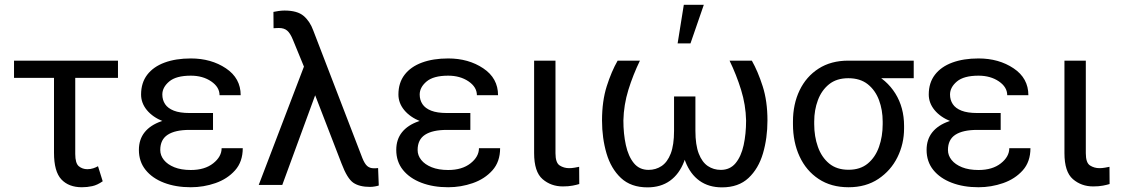

<svg xmlns="http://www.w3.org/2000/svg" viewBox="-20 -786 4773 816"><path d="M481.4 -528.3V-455.1H39.6V-528.3ZM209.5 -528.3H299.8V-131.8Q299.8 -91.8 315.2 -79.3Q330.6 -66.9 351.1 -66.9Q364.7 -66.9 376.5 -70.8Q388.2 -74.7 396.5 -79.6L416.5 -15.6Q393.6 0.5 372.1 5.1Q350.6 9.8 328.1 9.8Q272 9.8 240.7 -23.7Q209.5 -57.1 209.5 -136.7Z M777.8 -286.6H885.3V-233.9H785.2Q724.6 -233.9 692.9 -213.4Q661.1 -192.9 661.1 -148.4Q661.1 -125.5 676.5 -106.2Q691.9 -86.9 720.9 -75.2Q750 -63.5 791 -63.5Q850.1 -63.5 886 -91.8Q921.9 -120.1 921.9 -156.2H1011.7Q1011.7 -98.6 979 -62Q946.3 -25.4 895.8 -7.8Q845.2 9.8 791 9.8Q727.1 9.8 677.2 -9.3Q627.4 -28.3 598.9 -63.7Q570.3 -99.1 570.3 -148.9Q570.3 -193.4 594.7 -223.9Q619.1 -254.4 665.5 -270.5Q711.9 -286.6 777.8 -286.6ZM885.3 -252.4H777.8Q717.8 -252.4 673.3 -270.3Q628.9 -288.1 604.2 -318.1Q579.6 -348.1 579.6 -384.3Q579.6 -434.1 605.7 -468.3Q631.8 -502.4 679.4 -520Q727.1 -537.6 791 -537.6Q877.4 -537.6 940.2 -495.6Q1002.9 -453.6 1002.9 -381.3H913.1Q913.1 -416 877.4 -440.2Q841.8 -464.4 791 -464.4Q728.5 -464.4 699.2 -439.7Q669.9 -415 669.9 -384.3Q669.9 -361.3 681.6 -343.5Q693.4 -325.7 718.8 -315.7Q744.1 -305.7 785.2 -305.7H885.3Z M1324.2 -394 1179.7 0H1079.6L1285.2 -538.1L1348.6 -532.2ZM1189 -741.2Q1243.7 -741.2 1270.5 -718.3Q1297.4 -695.3 1311.5 -656.2L1520 -114.3Q1529.8 -89.8 1540.8 -80.3Q1551.8 -70.8 1568.8 -70.8Q1573.2 -70.8 1578.4 -71Q1583.5 -71.3 1586.9 -71.8L1589.8 2.4Q1584.5 4.4 1573.7 6.3Q1563 8.3 1552.2 8.3Q1507.3 8.3 1481.4 -9.5Q1455.6 -27.3 1431.6 -90.8L1282.2 -477.5L1224.6 -617.7Q1213.4 -645 1200.4 -656Q1187.5 -667 1165.5 -667Q1161.6 -667 1154.3 -666.7Q1147 -666.5 1142.6 -666L1142.1 -735.4Q1149.4 -737.3 1164.1 -739.3Q1178.7 -741.2 1189 -741.2Z M1871.6 -286.6H1979V-233.9H1878.9Q1818.4 -233.9 1786.6 -213.4Q1754.9 -192.9 1754.9 -148.4Q1754.9 -125.5 1770.3 -106.2Q1785.6 -86.9 1814.7 -75.2Q1843.8 -63.5 1884.8 -63.5Q1943.8 -63.5 1979.7 -91.8Q2015.6 -120.1 2015.6 -156.2H2105.5Q2105.5 -98.6 2072.8 -62Q2040 -25.4 1989.5 -7.8Q1939 9.8 1884.8 9.8Q1820.8 9.8 1771 -9.3Q1721.2 -28.3 1692.6 -63.7Q1664.1 -99.1 1664.1 -148.9Q1664.1 -193.4 1688.5 -223.9Q1712.9 -254.4 1759.3 -270.5Q1805.7 -286.6 1871.6 -286.6ZM1979 -252.4H1871.6Q1811.5 -252.4 1767.1 -270.3Q1722.7 -288.1 1698 -318.1Q1673.3 -348.1 1673.3 -384.3Q1673.3 -434.1 1699.5 -468.3Q1725.6 -502.4 1773.2 -520Q1820.8 -537.6 1884.8 -537.6Q1971.2 -537.6 2033.9 -495.6Q2096.7 -453.6 2096.7 -381.3H2006.8Q2006.8 -416 1971.2 -440.2Q1935.5 -464.4 1884.8 -464.4Q1822.3 -464.4 1793 -439.7Q1763.7 -415 1763.7 -384.3Q1763.7 -361.3 1775.4 -343.5Q1787.1 -325.7 1812.5 -315.7Q1837.9 -305.7 1878.9 -305.7H1979Z M2250 -528.3H2340.8V-134.8Q2340.8 -94.2 2358.6 -82.8Q2376.5 -71.3 2398.9 -71.3Q2410.2 -71.3 2422.6 -73.5Q2435.1 -75.7 2441.4 -77.1L2441.9 -3.9Q2431.2 -0.5 2413.6 2.9Q2396 6.3 2372.1 6.3Q2321.8 6.3 2285.9 -24.7Q2250 -55.7 2250 -135.3Z M3080.6 -528.3H3175.3Q3201.2 -482.4 3221.4 -419.4Q3241.7 -356.4 3241.7 -273.9Q3241.7 -199.2 3222.7 -134.3Q3203.6 -69.3 3161.1 -29.5Q3118.7 10.3 3048.3 10.3Q2992.2 10.3 2952.9 -17.8Q2913.6 -45.9 2892.8 -99.6Q2872.1 -153.3 2872.1 -231V-376H2935.5V-230Q2935.5 -169.9 2949.7 -133.3Q2963.9 -96.7 2988.3 -80.3Q3012.7 -64 3043.5 -64Q3082.5 -64 3106.2 -92.5Q3129.9 -121.1 3140.4 -168.9Q3150.9 -216.8 3150.9 -273.9Q3149.4 -340.3 3129.6 -404.1Q3109.9 -467.8 3080.6 -528.3ZM2605 -528.3H2699.7Q2670.4 -467.8 2650.6 -404.1Q2630.9 -340.3 2629.4 -273.9Q2629.4 -217.3 2639.9 -169.4Q2650.4 -121.6 2673.8 -92.8Q2697.3 -64 2736.3 -64Q2767.1 -64 2791.7 -80.3Q2816.4 -96.7 2830.6 -133.3Q2844.7 -169.9 2844.7 -230V-376H2908.2V-231Q2908.2 -153.3 2887.5 -99.6Q2866.7 -45.9 2827.4 -17.8Q2788.1 10.3 2731.9 10.3Q2661.6 10.3 2619.1 -29.5Q2576.7 -69.3 2557.6 -134.3Q2538.6 -199.2 2538.6 -273.9Q2538.6 -356.4 2558.6 -419.4Q2578.6 -482.4 2605 -528.3ZM2859.9 -601.6 2886.2 -765.6H2971.2L2914.6 -601.6Z M3350.1 -258.3V-269.5Q3350.1 -343.3 3378.2 -401.9Q3406.2 -460.4 3459 -494.4Q3511.7 -528.3 3585.4 -528.3Q3608.4 -526.4 3626 -508.3Q3643.6 -490.2 3680.7 -480Q3748 -448.2 3785.2 -388.7Q3822.3 -329.1 3822.3 -251V-240.2Q3822.3 -174.8 3794.2 -117.9Q3766.1 -61 3713.1 -25.6Q3660.2 9.8 3586.4 9.8Q3512.2 9.8 3459.2 -25.4Q3406.2 -60.5 3378.2 -121.1Q3350.1 -181.6 3350.1 -258.3ZM3440.4 -269.5V-258.3Q3440.4 -206.1 3456.1 -161.9Q3471.7 -117.7 3503.9 -91.1Q3536.1 -64.5 3586.4 -64.5Q3636.2 -64.5 3668.2 -91.1Q3700.2 -117.7 3715.8 -161.9Q3731.4 -206.1 3731.4 -258.3V-269.5Q3731.4 -318.4 3715.8 -360.4Q3700.2 -402.3 3668 -428Q3635.7 -453.6 3585.4 -453.6Q3535.6 -453.6 3503.7 -428Q3471.7 -402.3 3456.1 -360.4Q3440.4 -318.4 3440.4 -269.5ZM3863.3 -528.3V-453.6H3585V-528.3Z M4125.5 -286.6H4232.9V-233.9H4132.8Q4072.3 -233.9 4040.5 -213.4Q4008.8 -192.9 4008.8 -148.4Q4008.8 -125.5 4024.2 -106.2Q4039.6 -86.9 4068.6 -75.2Q4097.7 -63.5 4138.7 -63.5Q4197.8 -63.5 4233.6 -91.8Q4269.5 -120.1 4269.5 -156.2H4359.4Q4359.4 -98.6 4326.7 -62Q4293.9 -25.4 4243.4 -7.8Q4192.9 9.8 4138.7 9.8Q4074.7 9.8 4024.9 -9.3Q3975.1 -28.3 3946.5 -63.7Q3918 -99.1 3918 -148.9Q3918 -193.4 3942.4 -223.9Q3966.8 -254.4 4013.2 -270.5Q4059.6 -286.6 4125.5 -286.6ZM4232.9 -252.4H4125.5Q4065.4 -252.4 4021 -270.3Q3976.6 -288.1 3951.9 -318.1Q3927.2 -348.1 3927.2 -384.3Q3927.2 -434.1 3953.4 -468.3Q3979.5 -502.4 4027.1 -520Q4074.7 -537.6 4138.7 -537.6Q4225.1 -537.6 4287.8 -495.6Q4350.6 -453.6 4350.6 -381.3H4260.7Q4260.7 -416 4225.1 -440.2Q4189.5 -464.4 4138.7 -464.4Q4076.2 -464.4 4046.9 -439.7Q4017.6 -415 4017.6 -384.3Q4017.6 -361.3 4029.3 -343.5Q4041 -325.7 4066.4 -315.7Q4091.8 -305.7 4132.8 -305.7H4232.9Z M4503.9 -528.3H4594.7V-134.8Q4594.7 -94.2 4612.5 -82.8Q4630.4 -71.3 4652.8 -71.3Q4664.1 -71.3 4676.5 -73.5Q4689 -75.7 4695.3 -77.1L4695.8 -3.9Q4685.1 -0.5 4667.5 2.9Q4649.9 6.3 4626 6.3Q4575.7 6.3 4539.8 -24.7Q4503.9 -55.7 4503.9 -135.3Z"/></svg>

Font: RobotoDEMO
Style: Regular
Weight: 400
Designer: Christian Robertson
Foundry: Google
Version: Version 2.136